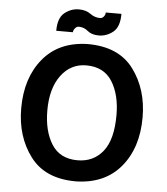

<svg xmlns="http://www.w3.org/2000/svg" viewBox="-59 -922 859 989"><g transform="rotate(5 370.5 -428.0)"><path d="M288 -750H202Q202 -817 235.5 -843.5Q269 -870 309 -870Q346 -870 369.5 -852.5Q393 -835 421 -835Q432 -835 440 -844.5Q448 -854 448 -866H529Q529 -798 495.5 -771.5Q462 -745 422 -745Q385 -745 364 -763Q343 -781 316 -781Q305 -781 296.5 -770.5Q288 -760 288 -750ZM57 -337Q57 -494 139 -593.5Q221 -693 370 -696Q530 -696 607 -593Q684 -490 684 -344Q684 -186 601.5 -87.5Q519 11 370 14Q211 14 134 -88.5Q57 -191 57 -337ZM192 -338Q192 -231 235 -163Q278 -95 369 -95Q451 -95 500 -156Q549 -217 549 -344Q549 -450 506 -518Q463 -586 372 -586Q292 -586 242 -519Q192 -452 192 -338Z"/></g></svg>

Font: Palanquin
Style: Bold
Weight: 700
Designer: Pria Ravichandran
Version: Version 1.0.4